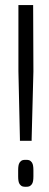

<svg xmlns="http://www.w3.org/2000/svg" viewBox="-20 -713 190 738"><path d="M108.4 -58.6Q108.4 -58.6 108.4 -35.2Q108.4 -14.6 103.5 -6.8L101.6 -3.9L97.7 0Q92.8 4.9 81.1 4.9H77.1Q65.4 4.9 60.5 0L56.6 -3.9L54.7 -6.8Q49.8 -14.6 49.8 -35.2Q49.8 -35.2 49.8 -58.6Q49.8 -79.1 54.7 -86.9L56.6 -89.8L60.5 -93.8Q65.4 -98.6 77.1 -98.6H81.1Q92.8 -98.6 97.7 -93.8L101.6 -89.8L103.5 -86.9Q108.4 -79.1 108.4 -58.6ZM101.6 -171.9H56.6V-178.7L50.8 -438.5V-693.4H107.4L108.4 -438.5L101.6 -178.7Z"/></svg>

Font: Vancouver Drive
Style: Regular
Weight: 400
Designer: Valery Zaveryaev
Foundry: Cyreal (www.cyreal.org)
Version: Version 1.06